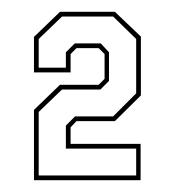

<svg xmlns="http://www.w3.org/2000/svg" viewBox="-20 -720 296 325"><path d="M37.5 -415V-534L81.5 -576.5H147L157 -586.5V-628.5L147 -638.5H109.5L99.5 -628.5V-597.5H37.5V-657.5L81.5 -700H174.5L218.5 -658V-558.5L174.5 -515H109.5L99.5 -504.5V-476.5H218V-415ZM45.5 -423H210.5V-468.5H91.5V-507.5L107 -523H171.5L210.5 -562V-654L171.5 -692H85L45.5 -654V-605.5H91.5V-631.5L106.5 -646.5H150.5L164.5 -631.5V-583L150 -568.5H85L45.5 -530.5Z"/></svg>

Font: Tourney Thin Thin
Style: Regular
Weight: 250
Version: Version 1.015